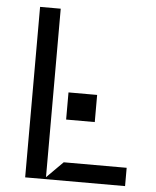

<svg xmlns="http://www.w3.org/2000/svg" viewBox="-52 -772 663 816"><g transform="rotate(5 279.0 -363.5)"><path d="M85.9 0V-727.3H174V-8.5L243.6 -78.1H512.1V0ZM237.9 -259.9V-375.7H360.1V-259.9Z"/></g></svg>

Font: Riot Sans
Style: Regular
Weight: 400
Designer: Rasmus Andersson
Foundry: rsms
Version: Version 3.005